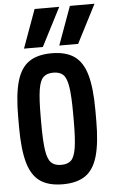

<svg xmlns="http://www.w3.org/2000/svg" viewBox="-65 -1042 648 1095"><g transform="rotate(-5 259.5 -495.0)"><path d="M406 -780H298L378 -1000H519ZM204 -780H96L176 -1000H317ZM250 10Q169 10 120.5 -23.5Q72 -57 50.5 -133Q29 -209 29 -335V-395Q29 -522 50.5 -597.5Q72 -673 120.5 -706.5Q169 -740 250 -740Q331 -740 379.5 -706.5Q428 -673 449.5 -597.5Q471 -522 471 -395V-335Q471 -209 449.5 -133Q428 -57 379.5 -23.5Q331 10 250 10ZM250 -101Q288 -101 307.5 -120.5Q327 -140 335 -192.5Q343 -245 343 -344V-386Q343 -485 335 -537.5Q327 -590 307.5 -609.5Q288 -629 250 -629Q213 -629 193 -609.5Q173 -590 165 -537.5Q157 -485 157 -386V-344Q157 -245 165 -192.5Q173 -140 193 -120.5Q213 -101 250 -101Z"/></g></svg>

Font: M PLUS 1 Code SemiBold
Style: Regular
Weight: 600
Designer: Coji Morishita
Foundry: UNDERFOREST DESIGN
Version: Version 1.005